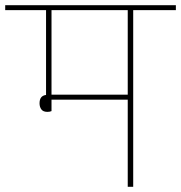

<svg xmlns="http://www.w3.org/2000/svg" viewBox="-40 -718 696 738"><path d="M142 -288Q126 -288 119 -297.5Q112 -307 112 -321Q112 -350 137 -353V-679H-20V-698H636V-679H472V0H451V-335H158V-291Q152 -288 142 -288ZM158 -679V-354H451V-679Z"/></svg>

Font: IBM Plex Sans Devanagari Thin
Style: Regular
Weight: 100
Designer: Mike Abbink, Paul van der Laan, Pieter van Rosmalen, Erin McLaughlin
Foundry: Bold Monday
Version: Version 1.1